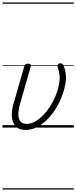

<svg xmlns="http://www.w3.org/2000/svg" viewBox="-20 -1030 616 1550"><path d="M186 19Q148 19 123.5 3Q99 -13 87 -41Q75 -69 75.5 -107.5Q76 -146 89 -192L176 -495Q180 -506 185.5 -511Q191 -516 205 -516Q222 -516 227 -509.5Q232 -503 228 -492L142 -192Q132 -157 129 -128Q126 -99 131.5 -77Q137 -55 153 -42.5Q169 -30 198 -30Q231 -30 264 -49Q297 -68 328 -99.5Q359 -131 384.5 -171Q410 -211 428 -254Q446 -297 453 -337Q459 -361 461 -383Q463 -405 459.5 -430.5Q456 -456 446 -486Q444 -497 445.5 -504Q447 -511 453 -515Q459 -519 468 -519Q479 -519 486 -512.5Q493 -506 497 -490Q506 -467 509.5 -443Q513 -419 512.5 -394.5Q512 -370 506 -345Q497 -296 476.5 -244.5Q456 -193 425.5 -145.5Q395 -98 357 -61Q319 -24 276 -2.5Q233 19 186 19ZM0 490H576V500H0ZM0 -20H576V0H0ZM0 -505H576V-500H0ZM0 -1010H576V-1000H0Z"/></svg>

Font: Playwrite AU QLD Guides
Style: Regular
Weight: 400
Designer: Veronika Burian, José Scaglione
Foundry: TypeTogether
Version: Version 1.003